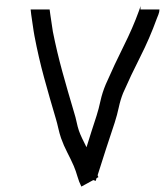

<svg xmlns="http://www.w3.org/2000/svg" viewBox="-20 -681 608 708"><path d="M343 -28 336 -24Q335 -19 333 -14L324 -17L280 7Q271 -11 265.5 -30.5Q260 -50 252 -69Q241 -94 228 -119Q215 -144 205 -172Q199 -190 195 -208Q191 -226 186 -243Q163 -320 142.5 -395Q122 -470 107 -549Q106 -553 104 -566.5Q102 -580 99.5 -597Q97 -614 95 -628Q93 -642 93 -646H163Q163 -645 165.5 -627.5Q168 -610 171 -590.5Q174 -571 175 -564Q190 -489 210 -416.5Q230 -344 253 -267Q259 -248 262.5 -231Q266 -214 271 -199Q276 -185 283 -170.5Q290 -156 299 -138Q308 -168 317.5 -197Q327 -226 336 -254Q344 -279 350.5 -309Q357 -339 370 -370Q402 -443 436 -511Q470 -579 492 -640Q499 -659 498.5 -660.5Q498 -662 498 -646H568Q568 -637 564 -627Q560 -617 558 -612Q532 -540 497 -471Q462 -402 434 -338Q424 -313 418 -285Q412 -257 403 -229Q387 -181 371 -132Q355 -83 340 -35Q341 -31 343 -28Z"/></svg>

Font: Syne
Style: Italic
Weight: 400
Italic angle: -9°
Designer: Lucas Descroix
Foundry: Bonjour Monde
Version: Version 2.000; ttfautohint (v1.8.3)